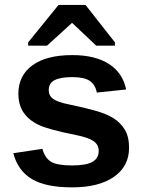

<svg xmlns="http://www.w3.org/2000/svg" viewBox="-20 -767 596 796"><path d="M515.1 -154.3Q515.1 -77.6 452.4 -33.9Q389.6 9.8 278.8 9.8Q169.9 9.8 112.1 -24.7Q54.2 -59.1 35.2 -131.8L155.8 -149.9Q166 -112.3 191.2 -96.7Q216.3 -81.1 278.8 -81.1Q336.4 -81.1 362.8 -95.7Q389.2 -110.4 389.2 -141.6Q389.2 -167 367.9 -181.9Q346.7 -196.8 295.9 -207Q179.7 -230 139.2 -249.8Q98.6 -269.5 77.4 -301Q56.2 -332.5 56.2 -378.4Q56.2 -454.1 114.5 -496.3Q172.9 -538.6 279.8 -538.6Q374 -538.6 431.4 -502Q488.8 -465.3 502.9 -396L381.3 -383.3Q375.5 -415.5 352.5 -431.4Q329.6 -447.3 279.8 -447.3Q231 -447.3 206.5 -434.8Q182.1 -422.4 182.1 -393.1Q182.1 -370.1 200.9 -356.7Q219.7 -343.3 264.2 -334.5Q326.2 -321.8 374.3 -308.3Q422.4 -294.9 451.4 -276.4Q480.5 -257.8 497.8 -228.8Q515.1 -199.7 515.1 -154.3ZM456.5 -591.3V-577.6H378.9L279.8 -671.4H277.8L174.8 -577.6H96.7V-591.3L222.7 -746.6H334.5Z"/></svg>

Font: Arial
Style: Bold
Weight: 700
Designer: Steve Matteson
Foundry: Ascender Corporation
Version: Version 2.00.3